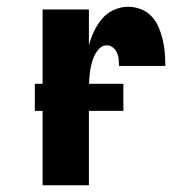

<svg xmlns="http://www.w3.org/2000/svg" viewBox="-20 -548 540 568"><path d="M106 0V-520H243V-414Q249 -436 258.5 -456Q268 -476 282 -492.5Q296 -509 316.5 -518.5Q337 -528 359 -528Q378 -528 396.5 -521Q415 -514 428.5 -499.5Q442 -485 449.5 -467Q457 -449 461.5 -430Q466 -411 467.5 -391.5Q469 -372 469 -353H332Q332 -363 331 -373Q330 -383 326 -392Q322 -401 314 -407.5Q306 -414 296 -414Q283 -414 273.5 -404Q264 -394 258.5 -381.5Q253 -369 250 -356Q247 -343 245.5 -329.5Q244 -316 243.5 -302.5Q243 -289 243 -276V0ZM83 -220V-300H345V-220Z"/></svg>

Font: Iosevka Term Curly Heavy
Style: Regular
Weight: 900
Designer: Belleve Invis
Foundry: Belleve Invis
Version: Version 32.3.0